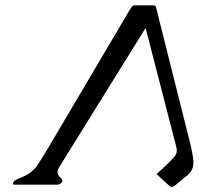

<svg xmlns="http://www.w3.org/2000/svg" viewBox="-20 -706 762 734"><path d="M207.5 -68.8Q202.6 -61.5 200.7 -54.7Q199.2 -49.3 200.2 -44.4Q201.7 -37.1 206.5 -32Q211.4 -26.9 215.3 -22.5Q219.7 -17.6 218.3 -12.7Q218.3 -11.7 217.3 -10.3Q214.8 -6.8 209.5 -2.9Q204.6 0 200.2 0H34.7Q30.8 0 29.3 -2.9Q29.3 -3.4 29.3 -3.9Q29.3 -4.4 29.3 -4.9Q29.3 -7.8 31.7 -10.3Q34.2 -14.6 39.1 -17.1Q46.9 -22 59.1 -26.6Q71.3 -31.2 84.5 -38.6Q107.9 -53.2 121.1 -71.3Q134.8 -91.8 166 -143.6L468.8 -656.2Q471.2 -660.6 477.3 -670.4Q483.4 -680.2 484.9 -681.6Q488.8 -685.5 493.7 -685.5H567.4Q571.3 -685.5 574.7 -682.6Q577.1 -678.2 578.6 -669.9L703.1 -173.8Q715.3 -127 719.2 -92.3Q719.7 -90.3 719.7 -88.4Q719.7 -86.4 719.2 -85Q719.2 -76.7 717.8 -69.3Q713.4 -50.3 697.8 -37.1L647.9 3.9Q641.1 8.8 636.2 8.8Q631.8 8.8 628.4 5.4L578.6 -40.5L608.9 -68.4Q633.8 -91.8 646.5 -106.4Q652.3 -113.3 654.8 -122.1Q657.2 -132.3 653.8 -145L536.6 -599.1Z"/></svg>

Font: Caudex
Style: Italic
Weight: 400
Italic angle: -13°
Version: Version 1.04